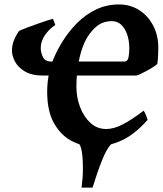

<svg xmlns="http://www.w3.org/2000/svg" viewBox="-20 -650 738 870"><path d="M499 -4.9 483.9 3.4Q464.4 21.5 442.9 75Q421.4 128.4 399.4 200.2H349.6Q355.5 156.2 355.7 115.2Q356 74.2 351.8 44.2Q347.7 14.2 338.9 2.4L326.2 -4.9ZM596.7 -307.6H176.3Q123.5 -307.6 92.5 -326.4Q61.5 -345.2 47.9 -371.3Q34.2 -397.5 34.2 -419.9Q34.2 -445.3 43.2 -467.5Q52.2 -489.7 66.4 -509.8Q79.6 -516.1 102.3 -524.7Q125 -533.2 149.7 -542Q174.3 -550.8 193.8 -557.1Q213.4 -563.5 219.7 -564.9Q221.2 -563 225.3 -551.8Q229.5 -540.5 230.5 -536.6Q202.6 -518.6 183.6 -490.7Q164.6 -462.9 164.6 -432.1Q164.6 -411.6 174.6 -391.4Q184.6 -371.1 212.4 -371.1H543Q559.1 -371.1 562.5 -391.1Q565.9 -411.1 565.9 -429.2Q565.9 -482.9 544.7 -518.6Q523.4 -554.2 486.3 -554.2Q463.4 -554.2 443.4 -546.1Q423.3 -538.1 402.3 -516.1Q371.6 -483.9 355.2 -438.5Q338.9 -393.1 332.5 -345.2Q326.2 -297.4 326.2 -257.3Q326.2 -209 342.8 -165Q359.4 -121.1 389.6 -93.3Q419.9 -65.4 461.4 -65.4Q496.1 -65.4 536.9 -86.7Q577.6 -107.9 630.9 -148.4Q634.8 -145 641.4 -128.2Q647.9 -111.3 648.9 -106.9Q587.4 -37.6 526.4 -11.5Q465.3 14.6 408.7 14.6Q355 14.6 305.7 -10.7Q256.3 -36.1 225.1 -91.1Q193.8 -146 193.8 -233.9Q193.8 -327.1 233.6 -408.4Q273.4 -489.7 329.6 -545.9Q368.7 -585 416.3 -607.4Q463.9 -629.9 519 -629.9Q570.3 -629.9 610.6 -604.2Q650.9 -578.6 674.1 -534.2Q697.3 -489.7 697.3 -433.6Q697.3 -418.5 696.3 -397.7Q695.3 -377 692.9 -360.4Q689 -356 675.5 -347.2Q662.1 -338.4 645.5 -329.3Q628.9 -320.3 615.2 -314Q601.6 -307.6 596.7 -307.6Z"/></svg>

Font: Gentium Book Plus
Style: Bold Italic
Weight: 700
Italic angle: -8°
Designer: Victor Gaultney, Annie Olsen, Iska Routamaa, Becca Hirsbrunner
Foundry: SIL International
Version: Version 6.101